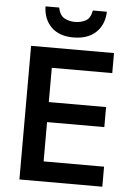

<svg xmlns="http://www.w3.org/2000/svg" viewBox="-61 -976 722 1022"><g transform="rotate(5 300.0 -465.0)"><path d="M82 0V-714H525V-607H202V-424H508V-317H202V-107H525V0ZM301 -778Q226 -778 184 -819.5Q142 -861 140 -930H213Q222 -887 248 -874Q274 -861 303 -861Q334 -861 360 -874.5Q386 -888 393 -930H468Q466 -861 422.5 -819.5Q379 -778 301 -778Z"/></g></svg>

Font: Noto Sans Mono SemiBold
Style: Regular
Weight: 600
Designer: Monotype Design Team
Foundry: Monotype Imaging Inc.
Version: Version 2.014; ttfautohint (v1.8.4.7-5d5b)